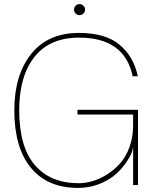

<svg xmlns="http://www.w3.org/2000/svg" viewBox="-20 -905 753 939"><path d="M74 -367Q74 -186 150.5 -97.5Q227 -9 364 -9Q397 -9 432 -19Q467 -29 503 -51.5Q539 -74 567.5 -106Q596 -138 613.5 -186.5Q631 -235 631 -292V-345H359V-368H655V0H631V-191Q629 -163 615 -139Q570 -60 503.5 -23Q437 14 362 14Q212 14 131 -84.5Q50 -183 50 -366Q50 -537 132 -640.5Q214 -744 366 -744Q496 -744 565 -686Q634 -628 654 -532H629Q589 -721 367 -721Q223 -721 148.5 -626.5Q74 -532 74 -367ZM350 -839Q342 -847 342 -858Q342 -869 350 -877Q358 -885 369 -885Q380 -885 388 -877Q396 -869 396 -858Q396 -847 388 -839Q380 -831 369 -831Q358 -831 350 -839Z"/></svg>

Font: Nacelle Thin
Style: Regular
Weight: 100
Designer: Sora Sagano
Foundry: Sora Sagano
Version: Version 1.000;FEAKit 1.0